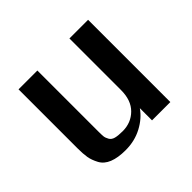

<svg xmlns="http://www.w3.org/2000/svg" viewBox="-120 -620 779 779"><g transform="rotate(-45 269.5 -231.0)"><path d="M66 -133V-472H174V-124Q174 -103 175 -93.5Q176 -84 182.5 -72.5Q189 -61 204 -57Q219 -53 245 -53Q293 -53 325.5 -85Q358 -117 358 -176V-472H465V0H360V-70Q336 -35 293.5 -12.5Q251 10 199 10Q155 10 126.5 -1.5Q98 -13 85.5 -36.5Q73 -60 69.5 -81Q66 -102 66 -133Z"/></g></svg>

Font: Coval
Style: Medium
Weight: 500
Foundry: Context Ltd
Version: Version 001.000